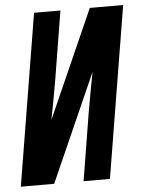

<svg xmlns="http://www.w3.org/2000/svg" viewBox="-53 -777 611 820"><g transform="rotate(-5 253.0 -367.5)"><path d="M146 0H3L124 -735H237L189 -441Q182 -399 174 -357Q166 -315 158 -273L363 -735H506L385 0H272L320 -294Q327 -336 335 -378Q343 -420 351 -462Z"/></g></svg>

Font: Iosevka Custom
Style: Bold Italic
Weight: 700
Italic angle: -9°
Designer: Belleve Invis
Foundry: Belleve Invis
Version: Version 30.3.1; ttfautohint (v1.8.3)